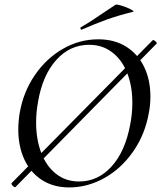

<svg xmlns="http://www.w3.org/2000/svg" viewBox="-20 -808 706 840"><path d="M46 11Q41 11 34.5 3.5Q28 -4 31 -7L648 -632L650 -633Q654 -633 661 -626.5Q668 -620 665 -617L48 10ZM60 -241Q60 -276 66 -313Q82 -406 132.5 -479.5Q183 -553 255.5 -594.5Q328 -636 410 -636Q481 -636 532.5 -603.5Q584 -571 611 -514.5Q638 -458 638 -386Q638 -348 631 -313Q614 -218 561.5 -143.5Q509 -69 435.5 -28.5Q362 12 283 12Q214 12 163.5 -20.5Q113 -53 86.5 -110.5Q60 -168 60 -241ZM549 -260Q559 -309 559 -358Q559 -431 536.5 -488.5Q514 -546 471 -579Q428 -612 370 -612Q286 -612 226.5 -546Q167 -480 147 -366Q138 -318 138 -272Q138 -199 160 -140.5Q182 -82 224.5 -48Q267 -14 326 -14Q408 -14 467.5 -79Q527 -144 549 -260ZM337 -678Q333 -678 332 -682.5Q331 -687 334 -689Q370 -709 437 -755Q469 -777 485 -787Q490 -790 512.5 -783Q535 -776 552.5 -767Q570 -758 561 -756Q499 -741 447.5 -722.5Q396 -704 339 -679Z"/></svg>

Font: Cormorant Garamond Medium
Style: Italic
Weight: 500
Italic angle: -10°
Designer: Christian Thalmann (Catharsis Fonts)
Foundry: Catharsis Fonts
Version: Version 4.000